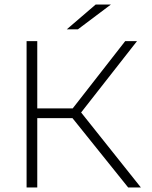

<svg xmlns="http://www.w3.org/2000/svg" viewBox="-20 -825 668 845"><path d="M299 -305H144V0H97V-644H144V-348H300L531 -644H583L337 -330L600 0H544ZM401 -805H468L323 -696H274Z"/></svg>

Font: Montserrat Ace
Style: Light
Weight: 300
Designer: Julieta Ulanovsky
Foundry: Julieta Ulanovsky
Version: Version 1